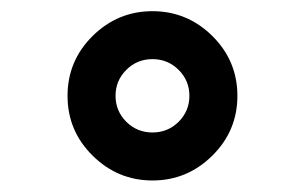

<svg xmlns="http://www.w3.org/2000/svg" viewBox="-20 -760 540 340"><path d="M203.6 -544.4Q222.7 -525.4 250 -525.4Q277.3 -525.4 296.4 -544.4Q315.4 -563.5 315.4 -590.3Q315.4 -617.2 296.4 -636.2Q277.3 -655.3 250 -655.3Q222.7 -655.3 203.6 -636.2Q184.6 -617.2 184.6 -590.3Q184.6 -563.5 203.6 -544.4ZM144 -696.3Q188.5 -740.2 250 -740.2Q311.5 -740.2 356 -696.3Q400.4 -652.3 400.4 -590.3Q400.4 -528.3 356 -484.4Q311.5 -440.4 250 -440.4Q188.5 -440.4 144 -484.4Q99.6 -528.3 99.6 -590.3Q99.6 -652.3 144 -696.3Z"/></svg>

Font: Rounded-X Mgen+ 2m bold
Style: Bold
Weight: 700
Designer: [Source Han Sans]
Ryoko NISHIZUKA  (kana & ideographs); Paul D. Hunt (Latin, Greek & Cyrillic); Wenlong ZHANG  (bopomofo
Version: Version 1.059.20150602